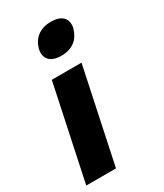

<svg xmlns="http://www.w3.org/2000/svg" viewBox="-257 -578 696 817"><g transform="rotate(-30 91.0 -169.5)"><path d="M203 -434 204 -437C214 -483 187 -509 135 -509C80 -509 46 -480 34 -437L33 -434C24 -391 46 -361 102 -361C158 -361 190 -390 203 -434ZM-83 170H63L161 -293H15Z"/></g></svg>

Font: LT Wave Bold
Style: Italic
Weight: 700
Designer: Daniel Lyons
Version: Version 2.5 (Glyphs App)